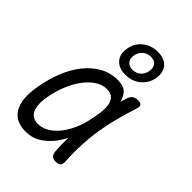

<svg xmlns="http://www.w3.org/2000/svg" viewBox="-237 -947 1075 1075"><g transform="rotate(45 300.0 -410.0)"><path d="M162 10Q124 10 95.5 -3Q67 -16 49.5 -44Q32 -72 27.5 -115Q23 -158 34 -219Q46 -288 71 -350.5Q96 -413 133 -459.5Q170 -506 218 -533Q266 -560 324 -560Q372 -560 394 -536Q413 -515 420 -484Q426 -502 432 -521Q439 -543 452 -551.5Q465 -560 484 -560Q505 -560 511.5 -550.5Q518 -541 511 -521Q491 -459 475.5 -400Q460 -341 450.5 -282Q441 -223 438 -160.5Q435 -98 439 -29Q441 -9 431.5 0.5Q422 10 401.5 10Q381 10 371 0.5Q361 -9 359 -29Q355 -84 357 -134Q346 -114 333 -94Q303 -49 260.5 -19.5Q218 10 162 10ZM182 -69Q215 -69 246 -88Q277 -107 302.5 -139Q328 -171 346.5 -214.5Q365 -258 374 -306Q380 -333 384 -363.5Q388 -394 384.5 -420Q381 -446 365.5 -463.5Q350 -481 316 -481Q281 -481 248.5 -459.5Q216 -438 189 -402Q162 -366 142 -317Q122 -268 112 -212Q100 -145 117 -107Q134 -69 182 -69ZM333 -610Q280 -610 253.5 -640.5Q227 -671 236 -720Q244 -769 281.5 -799.5Q319 -830 371 -830Q424 -830 450 -800Q476 -770 468 -720Q459 -671 422 -640.5Q385 -610 333 -610ZM341 -658Q369 -658 388.5 -675Q408 -692 413 -720Q418 -749 404.5 -766Q391 -783 363 -783Q335 -783 315 -765.5Q295 -748 290 -720Q285 -692 299.5 -675Q314 -658 341 -658Z"/></g></svg>

Font: Maple Mono NL Light
Style: Italic
Weight: 300
Italic angle: -10°
Monospace: yes
Designer: subframe7536
Version: Version 7.000